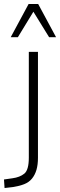

<svg xmlns="http://www.w3.org/2000/svg" viewBox="-65 -753 302 966"><path d="M-42 193 -45 150 -3 144Q35 139 57.5 120.5Q80 102 80 40V-492H126V40Q126 76 118.5 101.5Q111 127 96 145.5Q81 164 57 173.5Q33 183 1 188ZM-11 -566 79 -733H127L217 -566H182L103 -694L25 -566Z"/></svg>

Font: Nunito Sans 7pt Condensed ExtraLight
Style: Regular
Weight: 250
Width: 3
Designer: Vernon Adams
Foundry: Vernon Adams
Version: Version 3.101;gftools[0.9.27]